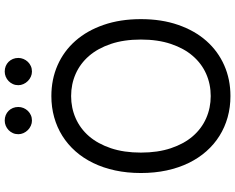

<svg xmlns="http://www.w3.org/2000/svg" viewBox="-110 -862 982 801"><g transform="rotate(-90 380.5 -461.0)"><path d="M701.7 -363.6Q701.7 -277.3 677.7 -208.3Q653.8 -139.2 611 -90.7Q568.2 -42.3 509.4 -16.2Q450.6 9.9 380.7 9.9Q334.2 9.9 292.3 -1.8Q250.4 -13.5 214.7 -35.9Q179 -58.2 150.4 -90.6Q121.8 -122.9 101.6 -164.4Q81.3 -206 70.5 -256Q59.7 -306.1 59.7 -363.6Q59.7 -421.2 70.5 -471.2Q81.3 -521.3 101.6 -562.9Q121.8 -604.4 150.4 -636.7Q179 -669 214.7 -691.4Q250.4 -713.8 292.3 -725.5Q334.2 -737.2 380.7 -737.2Q450.6 -737.2 509.4 -711.3Q568.2 -685.4 611 -636.9Q653.8 -588.4 677.7 -519.2Q701.7 -449.9 701.7 -363.6ZM616.5 -363.6Q616.5 -434.7 598.2 -489Q579.9 -543.3 548.1 -580.1Q516.3 -616.8 473.4 -635.8Q430.4 -654.8 380.7 -654.8Q331.3 -654.8 288.2 -635.8Q245 -616.8 213.2 -580.1Q181.5 -543.3 163.2 -489Q144.9 -434.7 144.9 -363.6Q144.9 -293 163.2 -238.5Q181.5 -183.9 213.2 -147.2Q245 -110.4 288.2 -91.4Q331.3 -72.4 380.7 -72.4Q430.4 -72.4 473.4 -91.4Q516.3 -110.4 548.1 -147.2Q579.9 -183.9 598.2 -238.5Q616.5 -293 616.5 -363.6ZM278.4 -818.2Q267.4 -818.2 257.1 -822.8Q246.8 -827.4 238.8 -835.4Q230.8 -843.4 226.2 -853.7Q221.6 -864 221.6 -875Q221.6 -887.4 226.2 -897.7Q230.8 -908 238.8 -915.7Q246.8 -923.3 257.1 -927.6Q267.4 -931.8 278.4 -931.8Q290.8 -931.8 301.1 -927.6Q311.4 -923.3 319.1 -915.7Q326.7 -908 331 -897.7Q335.2 -887.4 335.2 -875Q335.2 -864 331 -853.7Q326.7 -843.4 319.1 -835.4Q311.4 -827.4 301.1 -822.8Q290.8 -818.2 278.4 -818.2ZM483 -818.2Q471.9 -818.2 461.6 -822.8Q451.3 -827.4 443.4 -835.4Q435.4 -843.4 430.8 -853.7Q426.1 -864 426.1 -875Q426.1 -887.4 430.8 -897.7Q435.4 -908 443.4 -915.7Q451.3 -923.3 461.6 -927.6Q471.9 -931.8 483 -931.8Q495.4 -931.8 505.7 -927.6Q516 -923.3 523.6 -915.7Q531.2 -908 535.5 -897.7Q539.8 -887.4 539.8 -875Q539.8 -864 535.5 -853.7Q531.2 -843.4 523.6 -835.4Q516 -827.4 505.7 -822.8Q495.4 -818.2 483 -818.2Z"/></g></svg>

Font: Fast_Sans-Dotted
Style: Regular
Weight: 400
Version: Version 3.018